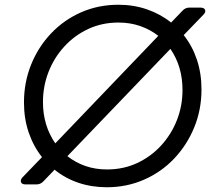

<svg xmlns="http://www.w3.org/2000/svg" viewBox="-20 -777 921 809"><path d="M88 0Q72 0 68.5 -9.5Q65 -19 75 -30L157 -115Q121 -160 101 -218.5Q81 -277 81 -345Q81 -430 111 -504.5Q141 -579 195 -636Q249 -693 321.5 -725Q394 -757 479 -757Q543 -757 599.5 -737.5Q656 -718 701 -682L749 -732Q761 -745 778 -745H824Q840 -745 844 -735.5Q848 -726 837 -715L754 -629Q790 -584 809.5 -526Q829 -468 829 -400Q829 -315 798.5 -240.5Q768 -166 714 -109Q660 -52 587 -20Q514 12 430 12Q366 12 310 -7Q254 -26 210 -62L163 -13Q151 0 134 0ZM161 -347Q161 -248 213 -173L647 -626Q614 -652 571.5 -667Q529 -682 479 -682Q410 -682 352 -655Q294 -628 251 -581Q208 -534 184.5 -474Q161 -414 161 -347ZM431 -63Q500 -63 558 -90Q616 -117 659 -164Q702 -211 725.5 -271Q749 -331 749 -398Q749 -497 698 -571L264 -119Q298 -92 340 -77.5Q382 -63 431 -63Z"/></svg>

Font: Pitagon Sans Text
Style: Italic
Weight: 400
Italic angle: -8°
Designer: Travis Tran
Foundry: Pitagon
Version: Version 1.001; ttfautohint (v1.8.4.7-5d5b);gftools[0.9.26]